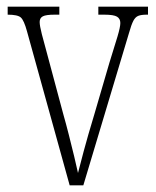

<svg xmlns="http://www.w3.org/2000/svg" viewBox="-20 -556 468 576"><path d="M61 -462Q52 -495 42.5 -503.5Q33 -512 3 -512V-536H158V-512H144Q118 -512 108.5 -507Q99 -502 99 -490Q99 -479 105.5 -453.5Q112 -428 118 -407L170 -213Q178 -185 186.5 -151.5Q195 -118 202.5 -87Q210 -56 214 -37Q219 -57 231 -102Q243 -147 263 -213L308 -367Q324 -418 332.5 -446.5Q341 -475 341 -487Q341 -500 331 -506Q321 -512 293 -512H275V-536H424V-512H420Q404 -512 395 -508.5Q386 -505 380 -493.5Q374 -482 367 -457L230 0H189Z"/></svg>

Font: Noto Serif Ethiopic ExtraCondensed ExtraLight
Style: Regular
Weight: 200
Width: 2
Designer: Monotype Design Team
Foundry: Monotype Imaging Inc.
Version: Version 2.102; ttfautohint (v1.8.4.7-5d5b)